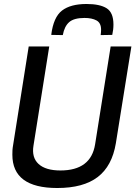

<svg xmlns="http://www.w3.org/2000/svg" viewBox="-20 -933 679 963"><path d="M267 10Q42 10 42 -157Q42 -169 42.5 -179.5Q43 -190 46 -207L124 -700H227L148 -203Q138 -143 173.5 -110.5Q209 -78 283 -78Q436 -78 457 -209L535 -700H639L561 -214Q542 -100 470 -45Q398 10 267 10ZM414 -913Q481 -913 515 -891.5Q549 -870 549 -810Q549 -784 543 -758L485 -757Q486 -765 486.5 -771.5Q487 -778 487 -784Q487 -818 464 -830.5Q441 -843 404 -843Q351 -843 327 -822Q303 -801 295 -757L237 -758Q248 -847 291 -880Q334 -913 414 -913Z"/></svg>

Font: Georama Medium
Style: Italic
Weight: 500
Italic angle: -9°
Designer: Jean-Baptiste Levee
Foundry: Production Type
Version: Version 1.000